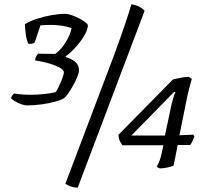

<svg xmlns="http://www.w3.org/2000/svg" viewBox="-20 -773 958 887"><path d="M104 -286Q94 -286 78.5 -291.5Q63 -297 49.5 -305Q36 -313 31 -319Q37 -338 47 -341Q65 -338 83.5 -336.5Q102 -335 117 -335Q148 -335 183 -338.5Q218 -342 236 -347Q241 -351 250 -369.5Q259 -388 267 -409Q275 -430 275 -439Q275 -454 237 -469.5Q199 -485 142 -494Q142 -501 146 -510Q150 -519 156 -525L235 -524Q262 -543 283 -577Q304 -611 311 -643Q288 -651 263.5 -654.5Q239 -658 215 -658Q205 -658 192 -657.5Q179 -657 167 -656L140 -576Q131 -570 112 -570Q103 -586 99.5 -612Q96 -638 95 -661Q118 -676 151 -686.5Q184 -697 218.5 -703Q253 -709 283 -709Q294 -709 311 -703Q328 -697 345 -688.5Q362 -680 374 -670.5Q386 -661 386 -655Q385 -635 369 -608Q353 -581 329.5 -555Q306 -529 284 -513L283 -510Q319 -498 332 -483Q345 -468 345 -449Q345 -437 337 -417.5Q329 -398 317.5 -377.5Q306 -357 294.5 -340.5Q283 -324 275 -319Q263 -311 235.5 -303.5Q208 -296 173.5 -291Q139 -286 104 -286ZM339 94Q323 94 307 88.5Q291 83 282 76L505 -513Q540 -608 559.5 -666.5Q579 -725 587 -753Q609 -750 625 -741Q641 -732 648 -723ZM719 5Q717 5 712 2.5Q707 0 704 -3Q710 -13 716.5 -29Q723 -45 727 -66L735 -102H545Q536 -115 532 -125.5Q528 -136 527 -150L779 -406Q791 -409 810.5 -413Q830 -417 852 -418L866 -409Q860 -388 853.5 -362.5Q847 -337 838 -292L809 -148L873 -151L878 -142Q874 -132 869 -121Q864 -110 859 -103H801L782 -8Q772 -3 752.5 1Q733 5 719 5ZM587 -147H742L770 -279Q773 -294 779 -315Q785 -336 790 -347L785 -349Z"/></svg>

Font: Texturina Light
Style: Italic
Weight: 300
Italic angle: -11°
Designer: Guillermo Torres Carreño
Foundry: Omnibus-Type
Version: Version 1.002; ttfautohint (v1.8.3)